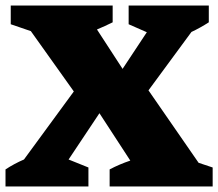

<svg xmlns="http://www.w3.org/2000/svg" viewBox="-26 -677 792 697"><path d="M-6 0V-62Q26 -83 61 -98L242 -345L86 -564L13 -589V-657H383V-596Q355 -582 326 -570L419 -427L507 -560L441 -589V-657H732V-596Q701 -576 669 -561L513 -349L695 -86L746 -69V0H372V-62Q408 -81 447 -94L335 -266L223 -98L295 -69V0Z"/></svg>

Font: Piazzolla SC ExtraBold
Style: Regular
Weight: 800
Designer: Juan Pablo del Peral
Foundry: Huerta Tipografica
Version: Version 1.330